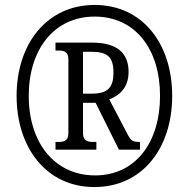

<svg xmlns="http://www.w3.org/2000/svg" viewBox="-20 -745 762 775"><path d="M361 10C554 10 675 -146 675 -358C675 -568 556 -725 362 -725C169 -725 47 -568 47 -358C47 -149 167 10 361 10ZM364 -37C201 -37 96 -168 96 -358C96 -545 198 -678 362 -678C526 -678 626 -547 626 -358C626 -170 527 -37 364 -37ZM204 -141H369V-172H357C335 -172 315 -176 315 -207V-330H366L460 -141H545V-172C516 -172 509 -177 497 -199L421 -344C461 -359 499 -390 499 -455C499 -533 450 -573 352 -573H204V-541H215C237 -541 256 -537 256 -506V-207C256 -176 237 -172 215 -172H204ZM351 -367H315V-536H349C414 -536 438 -515 438 -452C438 -394 417 -367 351 -367Z"/></svg>

Font: Noto Serif Lao Condensed
Style: Regular
Weight: 400
Width: 3
Designer: Monotype Design Team
Foundry: Monotype Imaging Inc.
Version: Version 2.003